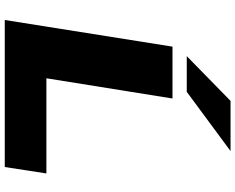

<svg xmlns="http://www.w3.org/2000/svg" viewBox="-111 -878 989 807"><g transform="rotate(90 383.5 -474.5)"><path d="M64 0 176 -705H394L309 -175H709L682 0ZM216 -765 404 -949H615L366 -765Z"/></g></svg>

Font: Nunito Sans 7pt Expanded Black
Style: Italic
Weight: 900
Width: 7
Italic angle: -9°
Designer: Vernon Adams
Foundry: Vernon Adams
Version: Version 3.101;gftools[0.9.27]